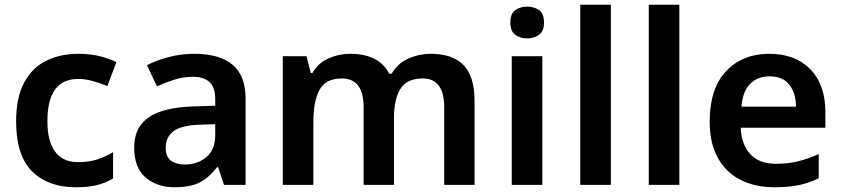

<svg xmlns="http://www.w3.org/2000/svg" viewBox="-20 -780 3548 810"><path d="M300 10Q183 10 115.5 -57Q48 -124 48 -268Q48 -368 81.5 -431Q115 -494 174.5 -523.5Q234 -553 311 -553Q362 -553 402.5 -542.5Q443 -532 471 -518L433 -417Q401 -430 370 -438.5Q339 -447 310 -447Q180 -447 180 -269Q180 -183 213 -139.5Q246 -96 308 -96Q354 -96 389 -107Q424 -118 457 -138V-27Q425 -8 389 1Q353 10 300 10Z M800 -553Q906 -553 961 -507Q1016 -461 1016 -364V0H925L900 -75H896Q861 -30 822 -10Q783 10 715 10Q643 10 594.5 -31Q546 -72 546 -158Q546 -243 607.5 -285Q669 -327 795 -331L888 -334V-361Q888 -412 863.5 -434Q839 -456 795 -456Q754 -456 716 -444Q678 -432 642 -416L600 -505Q641 -526 692.5 -539.5Q744 -553 800 -553ZM823 -254Q742 -251 710.5 -225.5Q679 -200 679 -157Q679 -119 701 -102.5Q723 -86 759 -86Q814 -86 851 -117.5Q888 -149 888 -210V-256Z M1797 -553Q1889 -553 1935.5 -505.5Q1982 -458 1982 -354V0H1854V-328Q1854 -449 1763 -449Q1697 -449 1669.5 -405.5Q1642 -362 1642 -281V0H1514V-328Q1514 -449 1422 -449Q1354 -449 1328 -401Q1302 -353 1302 -264V0H1173V-543H1273L1291 -472H1298Q1322 -514 1365.5 -533.5Q1409 -553 1456 -553Q1517 -553 1558.5 -532.5Q1600 -512 1622 -469H1632Q1658 -513 1703 -533Q1748 -553 1797 -553Z M2204 -752Q2233 -752 2254 -737.5Q2275 -723 2275 -685Q2275 -648 2254 -633Q2233 -618 2204 -618Q2175 -618 2154 -633Q2133 -648 2133 -685Q2133 -723 2154 -737.5Q2175 -752 2204 -752ZM2268 -543V0H2139V-543Z M2557 0H2428V-760H2557Z M2846 0H2717V-760H2846Z M3225 -553Q3335 -553 3398.5 -488Q3462 -423 3462 -307V-241H3105Q3108 -169 3146 -129Q3184 -89 3253 -89Q3305 -89 3347 -99.5Q3389 -110 3434 -130V-28Q3393 -8 3350 1Q3307 10 3247 10Q3167 10 3105.5 -20.5Q3044 -51 3009 -113Q2974 -175 2974 -267Q2974 -407 3043.5 -480Q3113 -553 3225 -553ZM3226 -458Q3176 -458 3144.5 -426Q3113 -394 3108 -330H3338Q3338 -386 3310.5 -422Q3283 -458 3226 -458Z"/></svg>

Font: Noto Sans Sora Sompeng Semi
Style: Bold
Weight: 700
Designer: Monotype Design Team. David Williams.
Foundry: Monotype Imaging Inc.
Version: Version 2.101; ttfautohint (v1.8.4.7-5d5b)